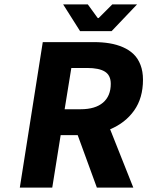

<svg xmlns="http://www.w3.org/2000/svg" viewBox="-20 -850 668 870"><path d="M342.8 -709 266.1 -830.1H377.9L422.9 -768.1H426.8L488.8 -830.1H601.1L485.8 -709ZM69.8 0 173.8 -659.2H404.8Q443.4 -659.2 476.1 -653.8Q508.8 -648.4 537.4 -636Q565.9 -623.5 585.7 -604.2Q605.5 -585 616.7 -555.7Q627.9 -526.4 627.9 -488.8Q627.9 -405.8 587.9 -349.4Q547.9 -293 479 -264.2L584 0H418.9L332 -237.8H254.9L216.8 0ZM272.9 -355H345.2Q411.6 -355 446.8 -385Q481.9 -415 481.9 -470.2Q481.9 -508.8 455.3 -525.4Q428.7 -542 375 -542H303.2Z"/></svg>

Font: Office Code Pro D Bold Italic
Style: Regular
Weight: 700
Italic angle: -9°
Designer: Nathan Rutzky & Paul D. Hunt
Foundry: Adobe Systems Incorporated
Version: Version 1.004;PS 001.004;hotconv 1.0.70;makeotf.lib2.5.58329